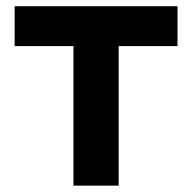

<svg xmlns="http://www.w3.org/2000/svg" viewBox="-20 -582 602 602"><path d="M536.6 -562.5V-437.5H352.1V0H210.4V-437.5H25.9V-562.5Z"/></svg>

Font: Manrope3 ExtraBold
Style: Bold
Weight: 800
Width: 4
Designer: Mikhail Sharanda
Foundry: Mikhail Sharanda
Version: Version 3.000;PS 003.000;hotconv 1.0.88;makeotf.lib2.5.64775